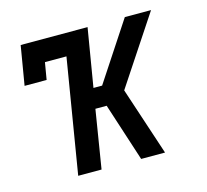

<svg xmlns="http://www.w3.org/2000/svg" viewBox="-82 -613 763 707"><g transform="rotate(-15 300.0 -260.0)"><path d="M133 0 205 -436H123L112 -371H28L53 -520H308L271 -298H304L450 -520H550L378 -260L464 0H373L301 -222H258L222 0Z"/></g></svg>

Font: Iosevka HT Medium Extended
Style: Italic
Weight: 500
Width: 7
Italic angle: -9°
Monospace: yes
Designer: Belleve Invis
Foundry: Belleve Invis
Version: Version 32.3.0; ttfautohint (v1.8.4)